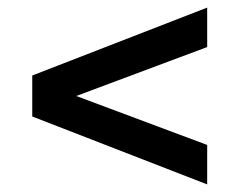

<svg xmlns="http://www.w3.org/2000/svg" viewBox="-20 -603 630 506"><path d="M526 -117 65 -296V-404L526 -583V-479L181 -350L526 -221Z"/></svg>

Font: Montserrat SemiBold
Style: Regular
Weight: 600
Designer: Julieta Ulanovsky
Foundry: Julieta Ulanovsky
Version: Version 9.000; ttfautohint (v1.8.4.7-5d5b)